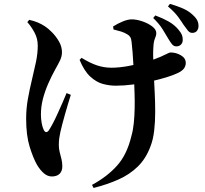

<svg xmlns="http://www.w3.org/2000/svg" viewBox="-20 -865 1040 973"><path d="M832.7 -669Q821.2 -688.8 804.3 -716.2Q787.5 -743.6 756.3 -773.9L767.2 -786.8Q804.4 -772.9 833.9 -756.4Q863.4 -739.8 883.8 -715.5Q897.4 -699.5 902 -687.7Q906.6 -676 906 -661.7Q905.8 -647.8 896.7 -638.8Q887.6 -629.7 872.8 -630Q860.4 -630.3 851.7 -640.8Q843.1 -651.4 832.7 -669ZM910.6 -738.8Q899.8 -756 882.7 -779.5Q865.5 -803 831.2 -832.5L841.3 -845.4Q881.4 -833.5 909.4 -821Q937.4 -808.4 957.3 -789.2Q974.1 -773.8 980.3 -760.5Q986.5 -747.2 985.9 -730.8Q985.6 -718.3 977.8 -708.3Q970 -698.4 953.7 -698.4Q941.5 -698.4 932.1 -710Q922.7 -721.7 910.6 -738.8ZM118.5 -752.8 128 -764.5Q153.2 -758.7 171.3 -751.1Q189.4 -743.5 207.2 -732.1Q222.8 -722.2 243.2 -701.7Q263.7 -681.1 278.9 -654.8Q294 -628.5 294 -600.4Q294 -579.6 284.4 -559.3Q274.7 -539.1 259.2 -511.9Q240.6 -478 224.1 -440.5Q207.7 -403 197.5 -363.9Q187.4 -324.8 187.4 -284.9Q187.4 -261.9 191.3 -240.7Q195.1 -219.6 201.9 -206.4Q207.2 -195.9 214.1 -195.5Q221.1 -195.2 227.8 -205Q237.2 -219.3 248.8 -241.4Q260.4 -263.5 272.4 -290.2Q284.5 -316.8 296.2 -343.4Q307.8 -370 317.4 -393.3L338.9 -384.5Q331.1 -360.4 323.6 -334.6Q316.1 -308.8 308.7 -283.3Q301.2 -257.8 295.6 -235.5Q290 -213.2 286 -196.3Q282.5 -180 280.3 -165Q278.1 -149.9 278.1 -128.6Q278.1 -110.9 282.7 -93.4Q287.3 -76 291.5 -58.6Q295.8 -41.2 295.8 -22.2Q295.8 2.1 282.1 15.7Q268.4 29.3 242.5 29.3Q221.4 29.3 202.7 13.5Q184 -2.3 167.5 -29.8Q148 -64 130.2 -121.7Q112.5 -179.4 112.5 -263Q112.5 -315.5 121.6 -365.2Q130.6 -414.9 141.9 -461.3Q153.2 -507.8 162.3 -551Q171.3 -594.3 171.3 -634.2Q171.3 -669.5 155.1 -699.8Q138.9 -730.1 118.5 -752.8ZM383.4 -561.4 393.3 -571.9Q435 -546.1 470.9 -533.9Q506.7 -521.8 545.3 -521.8Q582.6 -521.8 629.6 -530.2Q676.6 -538.7 721.4 -551.7Q766.2 -564.8 794.8 -577.7Q820 -589 829.6 -594.1Q839.3 -599.1 844.1 -599.1Q872.4 -599.1 896.9 -584.7Q921.4 -570.2 921.4 -546Q921.4 -530.9 912.6 -518.4Q903.8 -505.8 879.4 -494.2Q858.8 -484.2 823.2 -473.2Q787.5 -462.2 743.8 -452.6Q700 -442.9 654.2 -436.8Q608.4 -430.7 566.5 -430.7Q535.3 -430.7 501.8 -439.5Q468.4 -448.4 437.6 -476.7Q406.7 -505 383.4 -561.4ZM555.2 -715.6 553.2 -730.9Q576 -745.6 602 -756.2Q627.9 -766.9 647.7 -766.9Q672 -766.9 701 -757Q730.1 -747.1 751 -731.4Q772 -715.8 772 -697.5Q772 -685.1 765.5 -670.5Q758.9 -656 757.5 -629.7Q756 -611.4 756.1 -585.3Q756.3 -559.2 757.4 -533.1Q758.5 -506.9 759.5 -485.6Q761.5 -444.7 764 -396.2Q766.5 -347.6 766.5 -298.2Q766.5 -248.7 761.4 -203.6Q756.3 -158.4 742.9 -124.1Q719.9 -61.6 678.3 -20.9Q636.6 19.7 579.8 44.9Q523.1 70.1 454.2 87.6L446.3 71.9Q523.9 29.9 573.6 -26Q623.4 -81.8 645.7 -174.7Q654.6 -206.1 658.1 -241.7Q661.6 -277.4 662.4 -315.3Q663.2 -353.3 661.9 -391.7Q660.6 -430.1 659.3 -466.3Q658.3 -497.6 656.3 -532Q654.3 -566.5 652 -598.4Q649.6 -630.4 646.9 -652Q645.2 -668.7 640 -677.1Q634.9 -685.6 625.8 -690.5Q611.2 -699.8 593.6 -705.2Q576.1 -710.5 555.2 -715.6Z"/></svg>

Font: Noto Serif HK
Style: Regular
Weight: 200
Designer: Ryoko NISHIZUKA 西塚涼子 (kana & ideographs); Frank Grießhammer (Latin, Greek & Cyrillic); Wenlong ZHANG 张文龙 (bopomofo); San
Foundry: Adobe
Version: Version 2.001;hotconv 1.1.0;makeotfexe 2.6.0